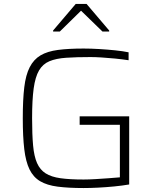

<svg xmlns="http://www.w3.org/2000/svg" viewBox="-20 -941 780 969"><path d="M402 8Q325 8 271 1Q217 -6 182.5 -26.5Q148 -47 129 -86Q110 -125 102.5 -188Q95 -251 95 -344Q95 -438 102.5 -500.5Q110 -563 130 -602Q150 -641 184.5 -661.5Q219 -682 272.5 -689Q326 -696 402 -696Q439 -696 480.5 -693.5Q522 -691 561 -687Q600 -683 629 -677V-637Q596 -642 560.5 -645.5Q525 -649 492.5 -651Q460 -653 437 -653Q365 -653 314 -649.5Q263 -646 229.5 -632Q196 -618 177 -585.5Q158 -553 150 -495Q142 -437 142 -344Q142 -262 147 -207Q152 -152 167 -118Q182 -84 210.5 -66Q239 -48 285.5 -41.5Q332 -35 402 -35Q427 -35 461 -37Q495 -39 528.5 -41.5Q562 -44 585 -46V-311H382V-354H632V-10Q597 -4 556 0Q515 4 475 6Q435 8 402 8ZM248 -782V-787L362 -921H417L531 -787V-782H497L389 -887L282 -782Z"/></svg>

Font: Saira SemiExpanded ExtraLight
Style: Regular
Weight: 250
Width: 6
Designer: Hector Gatti with collaboration of the Omnibus-Type team
Foundry: Omnibus-Type
Version: Version 1.101